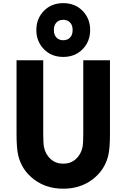

<svg xmlns="http://www.w3.org/2000/svg" viewBox="-20 -1168 707 1199"><path d="M83.3 -791.7H250V-333.3Q250 -272.1 254.6 -250Q264.3 -203.1 296.5 -174.5Q328.8 -145.8 375 -145.8Q421.2 -145.8 453.5 -174.5Q485.7 -203.1 495.4 -250Q500 -272.1 500 -333.3V-791.7H666.7V-333.3Q666.7 -241.5 656.2 -197.3Q634.1 -105.5 557.6 -47.5Q481.1 10.4 375 10.4Q268.9 10.4 192.4 -47.5Q115.9 -105.5 93.8 -197.3Q83.3 -241.5 83.3 -333.3ZM254.2 -1100.3Q301.4 -1148.4 375 -1148.4Q448.6 -1148.4 495.8 -1100.3Q543 -1052.1 543 -980.5Q543 -908.9 495.8 -860.7Q448.6 -812.5 375 -812.5Q301.4 -812.5 254.2 -860.7Q207 -908.9 207 -980.5Q207 -1052.1 254.2 -1100.3ZM417.3 -1027.7Q401 -1044.3 375 -1044.3Q349 -1044.3 332.7 -1027.7Q316.4 -1011.1 316.4 -980.5Q316.4 -949.9 332.7 -933.3Q349 -916.7 375 -916.7Q401 -916.7 417.3 -933.3Q433.6 -949.9 433.6 -980.5Q433.6 -1011.1 417.3 -1027.7Z"/></svg>

Font: Monoid
Style: Bold
Weight: 700
Width: 4
Designer: Andreas Larsen (@larsenwork)
Version: Version 0.61